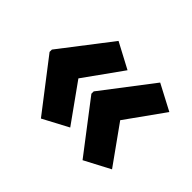

<svg xmlns="http://www.w3.org/2000/svg" viewBox="-104 -684 815 815"><g transform="rotate(45 303.0 -277.0)"><path d="M32 -284V-270L206 -44L321 -105L198 -277L321 -449L206 -510ZM283 -284V-270L456 -44L572 -105L449 -277L572 -449L456 -510Z"/></g></svg>

Font: Noto Sans Lao SemiCondensed ExtraBold
Style: Regular
Weight: 800
Width: 4
Designer: Monotype Design Team
Foundry: Monotype Imaging Inc.
Version: Version 2.003